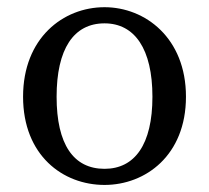

<svg xmlns="http://www.w3.org/2000/svg" viewBox="-20 -508 589 541"><path d="M274.5 13.1C389.9 13.1 504 -70.1 504 -235.5C504 -400.9 389.2 -487.7 274.5 -487.7C157.9 -487.7 45 -400.8 45 -235.5C45 -70.2 157.1 13.1 274.5 13.1ZM274.5 -32.3C187.3 -32.3 139.5 -100.9 139.5 -235.4C139.5 -369.8 187.3 -442.2 274.5 -442.2C359.7 -442.2 409.5 -369.8 409.5 -235.4C409.5 -100.9 359.7 -32.3 274.5 -32.3Z"/></svg>

Font: Source Serif Variable
Style: Regular
Weight: 389
Designer: Frank Grießhammer
Foundry: Adobe Systems Incorporated
Version: Version 3.001;hotconv 1.0.111;makeotfexe 2.5.65597